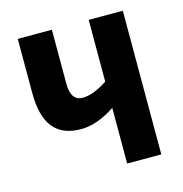

<svg xmlns="http://www.w3.org/2000/svg" viewBox="-87 -627 672 706"><g transform="rotate(-15 249.0 -273.5)"><path d="M171.9 -546.9V-341.8Q171.9 -308.1 183.6 -292Q195.3 -275.9 216.8 -275.9Q238.8 -275.9 262.9 -285.6Q287.1 -295.4 312 -312V-546.9H441.9V0H312V-211.9Q278.3 -189.5 245.6 -177.7Q212.9 -166 182.1 -166Q110.8 -166 76.4 -209.2Q42 -252.4 42 -340.8V-546.9Z"/></g></svg>

Font: Open Sans Condensed
Style: Regular
Weight: 400
Width: 3
Designer: Monotype Design Team
Foundry: Monotype Imaging Inc.
Version: Version 3.000